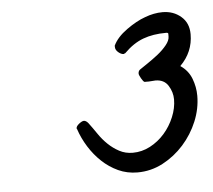

<svg xmlns="http://www.w3.org/2000/svg" viewBox="-36 -790 479 431"><g transform="rotate(-5 203.0 -574.0)"><path d="M406.2 -557.6Q406.2 -528.3 394.5 -500Q382.8 -471.7 362.3 -448.7Q341.8 -425.8 314.9 -411.6Q288.1 -397.5 257.8 -397.5Q234.4 -397.5 214.4 -406.7Q194.3 -416 178.2 -431.2Q162.1 -446.3 149.9 -465.8Q137.7 -485.4 130.9 -505.9L129.9 -507.8Q129.9 -512.7 136.7 -518.1Q143.6 -523.4 147.5 -523.4Q152.3 -523.4 157.2 -517.6Q166 -505.9 175.3 -492.2Q184.6 -478.5 195.8 -467.8Q207 -457 220.7 -449.7Q234.4 -442.4 251 -442.4Q271.5 -442.4 290 -452.1Q308.6 -461.9 322.8 -478Q336.9 -494.1 345.2 -514.2Q353.5 -534.2 353.5 -553.7Q353.5 -570.3 344.2 -585Q335 -599.6 315.4 -599.6Q311.5 -599.6 308.1 -599.1Q304.7 -598.6 300.8 -598.6H291Q288.1 -599.6 283.7 -607.4Q279.3 -615.2 279.3 -618.2Q279.3 -624 283.2 -627Q290 -631.8 301.8 -639.6Q313.5 -647.5 325.2 -656.7Q336.9 -666 345.2 -676.3Q353.5 -686.5 353.5 -695.3Q353.5 -699.2 353.5 -701.7Q353.5 -704.1 348.6 -704.1Q319.3 -704.1 296.9 -695.8Q274.4 -687.5 253.9 -667Q252.9 -666 252 -666Q251 -666 250 -665Q244.1 -665 237.8 -670.4Q231.4 -675.8 231.4 -682.6V-685.5Q240.2 -704.1 262.7 -720.2Q285.2 -736.3 304.7 -743.2Q325.2 -751 344.7 -751Q369.1 -751 386.2 -736.3Q403.3 -721.7 403.3 -696.3Q403.3 -656.2 374 -627Q391.6 -615.2 398.9 -596.2Q406.2 -577.1 406.2 -557.6Z"/></g></svg>

Font: Calligraffitti
Style: Regular
Weight: 400
Designer: Dathan Boardman
Foundry: Open Window
Version: Version 1.002